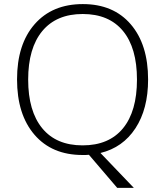

<svg xmlns="http://www.w3.org/2000/svg" viewBox="-20 -745 804 935"><path d="M186 -593.8Q117.2 -510.7 117.2 -357.4Q117.2 -204.1 185.5 -120.6Q253.9 -37.1 382.3 -37.1Q510.7 -37.1 578.9 -120.1Q647 -203.1 647 -357.4Q647 -511.7 578.9 -594.2Q510.7 -676.8 382.8 -676.8Q254.9 -676.8 186 -593.8ZM701.2 -357.9Q701.2 -214.4 639.6 -120.4Q578.1 -26.4 469.2 0L631.8 169.9H550.8L413.1 8.8L397 9.8H381.8Q232.9 9.8 147.9 -88.9Q63 -187.5 63 -358.4Q63 -529.3 148.7 -627.2Q234.4 -725.1 383.3 -725.1Q532.2 -725.1 616.7 -626.7Q701.2 -528.3 701.2 -357.9Z"/></svg>

Font: OpenSans-Light
Style: Regular
Weight: 300
Foundry: Ascender Corporation
Version: Version 1.10